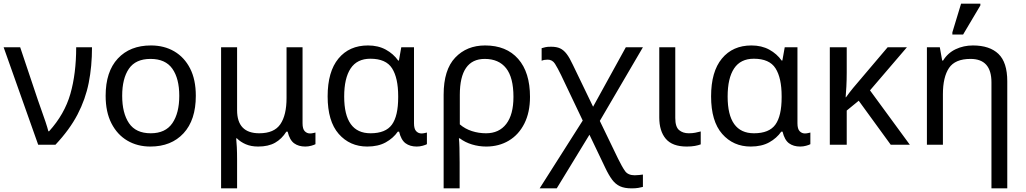

<svg xmlns="http://www.w3.org/2000/svg" viewBox="-20 -796 5641 1056"><path d="M190 0 0 -536H91L188 -247Q196 -223 208 -190Q220 -157 230.5 -125.5Q241 -94 246 -74H250Q335 -168 367 -279.5Q399 -391 399 -536H486Q486 -431 468 -340.5Q450 -250 406.5 -166.5Q363 -83 285 0Z M1057 -269Q1057 -136 989.5 -63Q922 10 807 10Q736 10 680.5 -22.5Q625 -55 593 -117.5Q561 -180 561 -269Q561 -402 628 -474Q695 -546 810 -546Q883 -546 938.5 -513.5Q994 -481 1025.5 -419.5Q1057 -358 1057 -269ZM652 -269Q652 -174 689.5 -118.5Q727 -63 809 -63Q890 -63 928 -118.5Q966 -174 966 -269Q966 -364 928 -418Q890 -472 808 -472Q726 -472 689 -418Q652 -364 652 -269Z M1196 240V-536H1284V-190Q1284 -63 1406 -63Q1488 -63 1522 -113Q1556 -163 1556 -257V-536H1644V-118Q1644 -87 1656 -74.5Q1668 -62 1685 -62Q1693 -62 1702 -64Q1711 -66 1715 -67V-3Q1708 1 1692 5.5Q1676 10 1659 10Q1622 10 1597.5 -8Q1573 -26 1562 -72H1555Q1530 -32 1493 -11Q1456 10 1400 10Q1361 10 1332 -2.5Q1303 -15 1283 -35H1279Q1281 -17 1282.5 13Q1284 43 1284 84V240Z M2000 10Q1904 10 1843 -59.5Q1782 -129 1782 -266Q1782 -402 1841.5 -474Q1901 -546 2004 -546Q2060 -546 2102 -523Q2144 -500 2170 -463H2174L2187 -536H2257V-118Q2257 -87 2269 -74.5Q2281 -62 2298 -62Q2306 -62 2315 -64Q2324 -66 2328 -67V-3Q2321 1 2305 5.5Q2289 10 2272 10Q2235 10 2210.5 -8Q2186 -26 2175 -72H2168Q2143 -36 2101.5 -13Q2060 10 2000 10ZM2018 -63Q2101 -63 2135.5 -110.5Q2170 -158 2170 -261V-267Q2170 -367 2136.5 -420Q2103 -473 2017 -473Q1944 -473 1908.5 -419.5Q1873 -366 1873 -265Q1873 -63 2018 -63Z M2420 240V-275Q2420 -412 2483.5 -479Q2547 -546 2648 -546Q2765 -546 2830 -472Q2895 -398 2895 -263Q2895 -178 2864 -116.5Q2833 -55 2778.5 -22.5Q2724 10 2654 10Q2614 10 2576 -1.5Q2538 -13 2509 -35H2504Q2506 -19 2507 17Q2508 53 2508 98V240ZM2653 -63Q2725 -63 2764.5 -114.5Q2804 -166 2804 -263Q2804 -370 2763.5 -421Q2723 -472 2646 -472Q2509 -472 2509 -274V-112Q2538 -87 2575.5 -75Q2613 -63 2653 -63Z M2948 240 3185 -133 3066 -383Q3047 -422 3032.5 -445Q3018 -468 2992 -468Q2973 -468 2959 -462V-531Q2970 -534 2980 -536.5Q2990 -539 3011 -539Q3041 -539 3060.5 -530Q3080 -521 3096.5 -499.5Q3113 -478 3131 -439L3242 -209L3422 -536H3516L3279 -131L3379 76Q3401 121 3417.5 144.5Q3434 168 3471 168Q3484 168 3495.5 166.5Q3507 165 3516 164V232Q3505 235 3490 237.5Q3475 240 3454 240Q3415 240 3390 228.5Q3365 217 3346.5 192Q3328 167 3309 127L3222 -55L3042 240Z M3757 10Q3678 10 3642 -32.5Q3606 -75 3606 -150V-536H3694V-147Q3694 -98 3715 -80.5Q3736 -63 3768 -63Q3788 -63 3803.5 -66Q3819 -69 3834 -73V-2Q3821 3 3802 6.5Q3783 10 3757 10Z M4109 10Q4013 10 3952 -59.5Q3891 -129 3891 -266Q3891 -402 3950.5 -474Q4010 -546 4113 -546Q4169 -546 4211 -523Q4253 -500 4279 -463H4283L4296 -536H4366V-118Q4366 -87 4378 -74.5Q4390 -62 4407 -62Q4415 -62 4424 -64Q4433 -66 4437 -67V-3Q4430 1 4414 5.5Q4398 10 4381 10Q4344 10 4319.5 -8Q4295 -26 4284 -72H4277Q4252 -36 4210.5 -13Q4169 10 4109 10ZM4127 -63Q4210 -63 4244.5 -110.5Q4279 -158 4279 -261V-267Q4279 -367 4245.5 -420Q4212 -473 4126 -473Q4053 -473 4017.5 -419.5Q3982 -366 3982 -265Q3982 -63 4127 -63Z M4968 -536 4765 -299 4984 0H4879L4703 -242L4637 -188V0H4544V-536H4637V-397Q4637 -357 4635 -319Q4633 -281 4631 -261H4633Q4642 -274 4652.5 -287.5Q4663 -301 4672 -312L4862 -536Z M5433 240V-343Q5433 -472 5318 -472Q5233 -472 5199.5 -422Q5166 -372 5166 -278V0H5078V-536H5149L5162 -463H5167Q5193 -505 5236.5 -525.5Q5280 -546 5331 -546Q5423 -546 5471.5 -499.5Q5520 -453 5520 -349V240ZM5218 -606V-618L5266 -776H5372V-766L5277 -606Z"/></svg>

Font: RS Noto Sans
Style: Regular
Weight: 400
Designer: Monotype Design Team
Foundry: Monotype Imaging Inc.
Version: Version 3.10